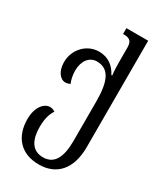

<svg xmlns="http://www.w3.org/2000/svg" viewBox="-244 -854 1026 1200"><g transform="rotate(30 268.5 -254.0)"><path d="M248 252C375 252 454 167 454 8V-760H297V-718H304C337 -718 363 -709 363 -660V-568C363 -534 364 -492 368 -459H362C336 -510 292 -548 224 -548C134 -548 65 -472 65 -382C65 -318 97 -275 135 -275C146 -275 158 -278 169 -284C157 -312 152 -341 152 -372C152 -441 189 -488 242 -488C334 -488 363 -408 363 -267V15C363 134 329 200 248 200C165 200 136 132 136 45C136 -18 150 -55 168 -83C155 -91 143 -95 131 -95C89 -95 45 -47 45 41C45 167 116 252 248 252Z"/></g></svg>

Font: Noto Serif Georgian SemiCondensed
Style: Regular
Weight: 400
Width: 4
Designer: Monotype Design Team, Akaki Razmadze
Foundry: Google LLC
Version: Version 2.003